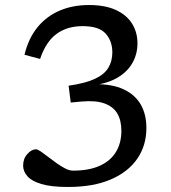

<svg xmlns="http://www.w3.org/2000/svg" viewBox="-20 -734 682 764"><path d="M261.5 -326 253 -393Q319.5 -402.5 357.5 -420.2Q395.5 -438 411.2 -464.5Q427 -491 427 -525.5Q427 -570.5 400.5 -600.2Q374 -630 308.5 -630Q247.5 -630 205.2 -599.2Q163 -568.5 139.5 -499.5L77.5 -516Q93 -581 128.8 -625Q164.5 -669 216.8 -691.5Q269 -714 334 -714Q398.5 -714 441.2 -694.2Q484 -674.5 505.5 -640Q527 -605.5 527 -561.5Q527 -517.5 505.5 -481Q484 -444.5 441.2 -421.5Q398.5 -398.5 335.5 -393.5L359.5 -399Q427 -399.5 472 -378.5Q517 -357.5 539.8 -318.5Q562.5 -279.5 562.5 -224.5Q562.5 -155.5 526.5 -102.8Q490.5 -50 421 -20Q351.5 10 250.5 10Q183.5 10 144.5 -1.8Q105.5 -13.5 88.8 -33Q72 -52.5 72 -75Q72 -102.5 88.8 -121.2Q105.5 -140 123.5 -140Q129.5 -140 142 -131.5Q154.5 -123 171 -110.2Q187.5 -97.5 205.2 -84.8Q223 -72 239.8 -63.5Q256.5 -55 270 -55Q334.5 -55 377.2 -74.5Q420 -94 441.5 -129.5Q463 -165 463 -213.5Q463 -254.5 447 -282Q431 -309.5 396.2 -322.2Q361.5 -335 304.5 -330Z"/></svg>

Font: Newsreader 7pt
Style: Regular
Weight: 400
Designer: Hugues Gentile
Foundry: Production Type
Version: Version 1.003